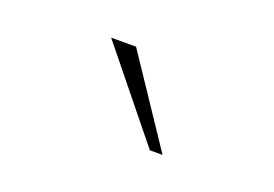

<svg xmlns="http://www.w3.org/2000/svg" viewBox="-43 -844 526 369"><g transform="rotate(20 220.0 -659.0)"><path d="M279 -570 135 -748H186L305 -570Z"/></g></svg>

Font: REM Medium Thin
Style: Regular
Weight: 250
Version: Version 1.005;gftools[0.9.28]